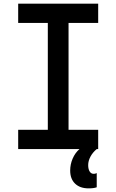

<svg xmlns="http://www.w3.org/2000/svg" viewBox="-20 -820 640 1056"><path d="M80 0V-106H243V-694H80V-800H520V-694H357V-106H520V0ZM467 216Q420 216 393 190Q366 164 366 118Q366 84 379.5 52.5Q393 21 417 0L461 -2L512 0Q490 18 477.5 41.5Q465 65 465 88Q465 110 473 123Q481 136 495 136Q501 136 505.5 134.5Q510 133 512 132V210Q504 213 492.5 214.5Q481 216 467 216Z"/></svg>

Font: Martian Mono Condensed
Style: Regular
Weight: 400
Width: 3
Designer: Roman Shamin
Foundry: Evil Martians
Version: Version 1.000